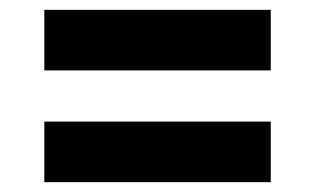

<svg xmlns="http://www.w3.org/2000/svg" viewBox="-20 -492 640 390"><path d="M70 -349H530V-472H70ZM70 -122H530V-245H70Z"/></svg>

Font: Kreadon Extra Bold
Style: Regular
Weight: 800
Designer: kohakuno
Foundry: StudioGnu
Version: Version 1.000;Glyphs 3.1.2 (3151)